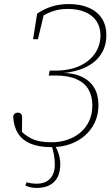

<svg xmlns="http://www.w3.org/2000/svg" viewBox="-20 -711 553 946"><path d="M105 203 111 187Q121 190 133.5 192Q146 194 161 194Q204 194 227 169Q250 144 250 101Q250 71 245 47.5Q240 24 233 0H251V6Q263 27 270 50Q277 73 277 99Q277 135 264 161Q251 187 225 201Q199 215 161 215Q141 215 127 211Q113 207 105 203ZM233 14Q171 14 130 -3.5Q89 -21 68 -55Q47 -89 45 -139Q47 -147 53 -151.5Q59 -156 68 -156Q78 -156 83.5 -150Q89 -144 89 -133L88 -45L73 -77Q98 -47 134.5 -28.5Q171 -10 235 -10Q276 -10 312.5 -22.5Q349 -35 376.5 -58.5Q404 -82 419.5 -115.5Q435 -149 435 -192Q435 -238 415.5 -271Q396 -304 355.5 -321.5Q315 -339 253 -339H220L225 -363H249Q322 -363 372 -386Q422 -409 448.5 -448.5Q475 -488 475 -537Q475 -577 456 -606Q437 -635 401 -651Q365 -667 313 -667Q271 -667 237 -654.5Q203 -642 178 -625L179 -645L198 -648L167 -518H143L163 -644Q197 -667 235 -679Q273 -691 319 -691Q377 -691 418.5 -672.5Q460 -654 482 -620Q504 -586 504 -538Q504 -484 478 -444Q452 -404 402.5 -380Q353 -356 283 -350V-352Q341 -352 382 -333Q423 -314 444 -279Q465 -244 465 -194Q465 -132 434.5 -85Q404 -38 351.5 -12Q299 14 233 14Z"/></svg>

Font: Source Serif 4 ExtraLight
Style: Italic
Weight: 250
Italic angle: -12°
Designer: Frank Grießhammer
Foundry: Adobe Systems Incorporated
Version: Version 4.004;hotconv 1.0.116;makeotfexe 2.5.65601